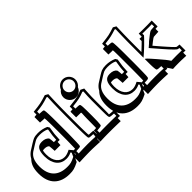

<svg xmlns="http://www.w3.org/2000/svg" viewBox="-27 -1437 2217 2217"><g transform="rotate(-45 1081.0 -328.5)"><path d="M454.6 -69.8 421.4 4.4Q416 6.8 411.4 9Q406.7 11.2 402.3 13.7L384.8 53.2Q358.4 66.4 338.9 74.7Q319.3 83 302.5 87.4Q285.6 91.8 269 93.5Q252.4 95.2 231.4 95.2Q170.9 95.2 123.8 78.4Q76.7 61.5 44.2 28.8Q11.7 -3.9 -5.1 -52.2Q-22 -100.6 -22 -164.1Q-22 -229.5 -5.9 -272.5Q10.3 -315.4 40 -343.8Q50.8 -364.7 65.2 -380.9Q79.6 -397 98.1 -410.2L173.8 -458Q214.4 -483.4 231.4 -489.7Q260.3 -500.5 302.7 -500.5Q371.6 -500.5 431.2 -473.6L446.3 -448.2L432.1 -354L432.6 -353Q431.6 -349.1 431.4 -343Q431.2 -336.9 430.2 -321.3Q430.2 -317.4 429.7 -309.6Q429.2 -301.8 428.5 -293.5Q427.7 -285.2 427.2 -277.6Q426.8 -270 426.8 -266.1H393.1Q393.1 -260.7 392.6 -253.7Q392.1 -246.6 391.6 -239.5Q391.1 -232.4 390.6 -226.3Q390.1 -220.2 390.1 -217.3H296.4Q295.4 -235.8 294.4 -249.3Q293.5 -262.7 292.5 -272.2Q291.5 -281.7 290.8 -288.3Q290 -294.9 289.1 -299.3Q280.8 -309.1 265.9 -314.2Q251 -319.3 227.1 -319.3Q213.4 -319.3 202.6 -315.4Q199.7 -303.7 198.5 -289.8Q197.3 -275.9 196.8 -259.3Q196.8 -216.3 206.5 -183.6Q216.3 -150.9 233.9 -128.9Q251.5 -106.9 275.6 -95.9Q299.8 -85 328.6 -85Q347.2 -85 369.6 -91.8Q392.1 -98.6 418.5 -112.8ZM411.1 -75.7Q373.5 -55.7 328.6 -55.7Q293.5 -55.7 263.9 -68.6Q234.4 -81.5 212.9 -107.2Q191.4 -132.8 179.4 -171.1Q167.5 -209.5 167.5 -259.8Q168 -294.4 173.1 -320.1Q178.2 -345.7 189.5 -363Q200.7 -380.4 219 -388.9Q237.3 -397.5 263.7 -397.5Q297.4 -397.5 319.8 -387.7Q342.3 -377.9 353.5 -359.9Q357.9 -338.9 360.8 -295.4H398.9Q400.9 -323.7 401.9 -340.6Q402.8 -357.4 403.8 -362.8L416 -442.4L411.1 -450.7Q365.2 -471.2 302.7 -471.2Q266.1 -471.2 241.7 -462.4Q229 -457.5 189.5 -433.1L114.3 -385.7Q97.2 -373.5 84 -357.7Q70.8 -341.8 62 -321Q53.2 -300.3 48.6 -273.7Q43.9 -247.1 43.9 -212.9Q43.9 -156.7 58.8 -113.8Q73.7 -70.8 102.3 -41.7Q130.9 -12.7 172.6 2.2Q214.4 17.1 268.1 17.1Q287.1 17.1 301.8 15.9Q316.4 14.6 330.8 11Q345.2 7.3 361.3 0.5Q377.4 -6.3 398.9 -17.1L420.4 -64.5Z M776.9 31.2Q768.6 30.3 759.5 30Q750.5 29.8 740.2 29.3V80.1Q725.1 79.1 704.8 78.1Q684.6 77.1 663.3 76.2Q642.1 75.2 621.3 74.7Q600.6 74.2 583.5 74.2Q566.9 74.2 544.4 74.7Q522 75.2 497.8 75.9Q473.6 76.7 449.5 77.6Q425.3 78.6 404.8 79.6V-18.1Q416 -18.6 425.3 -18.8Q434.6 -19 441.4 -19V-66.9Q453.6 -67.4 463.1 -67.6Q472.7 -67.9 480 -67.9Q481 -86.9 481.4 -109.9Q481.9 -132.8 482.4 -156.2Q482.9 -179.7 483.2 -201.7Q483.4 -223.6 483.4 -240.7V-401.9Q483.4 -423.8 483.2 -448.7Q482.9 -473.6 482.4 -496.3Q481.9 -519 481.2 -537.6Q480.5 -556.2 479 -565.4Q478.5 -564.9 458.5 -565.4Q456.1 -565.4 449 -565.9Q441.9 -566.4 433.8 -566.9Q425.8 -567.4 418.2 -567.9Q410.6 -568.4 407.2 -568.4V-658.7Q417 -659.7 426.3 -660.6Q435.5 -661.6 443.8 -662.6V-707.5Q485.4 -711.9 515.4 -715.8Q545.4 -719.7 563.5 -723.6Q582.5 -728 608.9 -735.1Q635.3 -742.2 670.4 -753.4L707 -732.4L702.6 -616.2Q701.7 -575.7 700.7 -524.2Q699.7 -472.7 699.7 -413.6V-288.6Q699.7 -233.9 700.2 -197.5Q700.7 -161.1 701.2 -137.7Q701.7 -114.3 702.4 -100.8Q703.1 -87.4 703.6 -78.6Q704.1 -73.7 705.8 -72Q707.5 -70.3 714.8 -70.1Q722.2 -69.8 736.6 -69.6Q751 -69.3 776.9 -66.9ZM747.6 -39.1Q724.1 -40 712.2 -41Q700.2 -42 697.8 -42.5Q692.4 -43.5 688.2 -44.2Q684.1 -44.9 681.2 -47.9Q678.2 -50.8 676.5 -57.4Q674.8 -64 674.3 -76.7Q673.8 -85.4 673.1 -99.4Q672.4 -113.3 671.9 -137Q671.4 -160.6 670.9 -197.3Q670.4 -233.9 670.4 -288.6V-413.6Q670.4 -475.1 671.4 -525.4Q672.4 -575.7 673.3 -617.2L677.2 -715.8L667 -721.7Q636.2 -711.9 612.1 -705.3Q587.9 -698.7 569.8 -694.8Q551.8 -690.9 527.8 -687.7Q503.9 -684.6 473.1 -681.2V-645Q495.6 -643.6 508.1 -642.8Q520.5 -642.1 527.1 -641.1Q533.7 -640.1 536.1 -637.9Q538.6 -635.7 541 -631.3Q543.5 -625.5 544.9 -606.4Q546.4 -587.4 547.4 -561.5Q548.3 -535.6 548.8 -506.3Q549.3 -477.1 549.3 -450.7V-289.6Q549.3 -271.5 549.1 -248.3Q548.8 -225.1 548.1 -200.4Q547.4 -175.8 546.9 -151.9Q546.4 -127.9 545.7 -108.4Q544.9 -88.9 544.2 -75.7Q543.5 -62.5 543 -59.6Q541.5 -53.2 539.6 -49.3Q537.6 -45.4 530.8 -43.5Q523.9 -41.5 510 -40.5Q496.1 -39.6 470.7 -38.6V0Q512.2 -2 549.3 -2.9Q586.4 -3.9 620.1 -3.9Q653.8 -3.9 685.3 -2.9Q716.8 -2 747.6 0Z M944.3 -736.3Q965.8 -736.3 984.9 -728Q1003.9 -719.7 1018.1 -705.3Q1032.2 -690.9 1040.3 -672.1Q1048.3 -653.3 1048.3 -632.3Q1048.3 -606.4 1036.6 -584.5Q1024.9 -562.5 1005.4 -547.9Q1000 -533.2 990.2 -520.5Q980.5 -507.8 967.8 -498.5Q955.1 -489.3 939.9 -484.1Q924.8 -479 907.7 -479Q886.2 -479 867.4 -487.3Q848.6 -495.6 834.5 -509.8Q820.3 -523.9 812 -543Q803.7 -562 803.7 -583.5Q803.7 -608.9 815.2 -630.9Q826.7 -652.8 846.7 -667Q852.1 -681.6 861.8 -694.3Q871.6 -707 884.3 -716.3Q897 -725.6 912.4 -731Q927.7 -736.3 944.3 -736.3ZM744.6 -14.6Q755.9 -15.6 765.1 -15.9Q774.4 -16.1 781.2 -17.1V-63.5Q793.9 -64.5 803.5 -64.9Q813 -65.4 820.8 -65.9Q821.3 -82.5 821.5 -103.8Q821.8 -125 821.8 -151.4Q821.8 -189 822.3 -215.3Q822.8 -241.7 823.5 -259.3Q824.2 -276.9 825 -287.1Q825.7 -297.4 825.7 -303Q825.7 -308.6 824.7 -311Q823.7 -313.5 821.8 -314.9Q815.4 -314.9 795.4 -315.2Q775.4 -315.4 744.6 -315.9V-408.2Q754.4 -409.2 763.7 -410.2Q772.9 -411.1 781.2 -412.1V-457Q880.9 -468.3 915 -475.6Q932.1 -479.5 954.1 -487.1Q976.1 -494.6 1004.9 -506.3L1046.4 -485.4Q1044.9 -466.3 1043.7 -445.1Q1042.5 -423.8 1041.3 -402.6Q1040 -381.3 1039.6 -361.3Q1039.1 -341.3 1039.1 -324.7V-158.7Q1039.1 -131.8 1038.8 -114.7Q1038.6 -97.7 1038.3 -88.1Q1038.1 -78.6 1037.4 -75.4Q1036.6 -72.3 1035.2 -72.8Q1038.1 -70.8 1058.1 -69.3Q1078.1 -67.9 1114.7 -65.9V30.3Q1106.4 29.8 1097.2 29.5Q1087.9 29.3 1078.1 29.3V79.1Q1060.5 78.6 1037.8 78.1Q1015.1 77.6 991 77.1Q966.8 76.7 942.6 76.4Q918.5 76.2 897.9 76.2Q880.4 76.2 859.1 76.4Q837.9 76.7 816.9 77.1Q795.9 77.6 776.9 78.4Q757.8 79.1 744.6 79.6ZM810.5 0Q837.4 -1 868.4 -1.5Q899.4 -2 934.6 -2Q976.1 -2 1013.2 -1.5Q1050.3 -1 1085.4 0V-38.1Q1059.1 -39.6 1043.5 -41.3Q1027.8 -43 1021.5 -46.4Q1018.1 -48.3 1015.6 -53.7Q1013.2 -59.1 1012 -71.5Q1010.7 -84 1010.3 -105Q1009.8 -126 1009.8 -158.7V-324.7Q1009.8 -391.6 1015.6 -467.8L1003.9 -474.1Q981.4 -464.8 960.9 -458.3Q940.4 -451.7 921.9 -447.3Q903.3 -442.9 875.5 -438.7Q847.7 -434.6 810.5 -430.7V-393.6Q869.1 -393.1 877 -386.7Q879.9 -384.3 882.1 -376Q884.3 -367.7 885.5 -347.4Q886.7 -327.1 887.2 -292Q887.7 -256.8 887.7 -200.2Q887.7 -144 886.5 -109.4Q885.3 -74.7 882.8 -62Q881.3 -55.2 880.1 -51Q878.9 -46.9 872.6 -44.2Q866.2 -41.5 852.1 -39.8Q837.9 -38.1 810.5 -36.1ZM944.3 -707Q928.7 -707 915 -700.9Q901.4 -694.8 891.4 -684.6Q881.3 -674.3 875.5 -660.9Q869.6 -647.5 869.6 -632.3Q869.6 -616.7 875.5 -603Q881.3 -589.4 891.6 -579.1Q901.9 -568.8 915.5 -563Q929.2 -557.1 944.3 -557.1Q960 -557.1 973.6 -563.2Q987.3 -569.3 997.3 -579.6Q1007.3 -589.8 1013.2 -603.5Q1019 -617.2 1019 -632.3Q1019 -647.5 1013.2 -660.9Q1007.3 -674.3 997.3 -684.6Q987.3 -694.8 973.6 -700.9Q960 -707 944.3 -707Z M1564.5 -69.8 1531.2 4.4Q1525.9 6.8 1521.2 9Q1516.6 11.2 1512.2 13.7L1494.6 53.2Q1468.3 66.4 1448.7 74.7Q1429.2 83 1412.4 87.4Q1395.5 91.8 1378.9 93.5Q1362.3 95.2 1341.3 95.2Q1280.8 95.2 1233.6 78.4Q1186.5 61.5 1154.1 28.8Q1121.6 -3.9 1104.7 -52.2Q1087.9 -100.6 1087.9 -164.1Q1087.9 -229.5 1104 -272.5Q1120.1 -315.4 1149.9 -343.8Q1160.6 -364.7 1175 -380.9Q1189.5 -397 1208 -410.2L1283.7 -458Q1324.2 -483.4 1341.3 -489.7Q1370.1 -500.5 1412.6 -500.5Q1481.4 -500.5 1541 -473.6L1556.2 -448.2L1542 -354L1542.5 -353Q1541.5 -349.1 1541.3 -343Q1541 -336.9 1540 -321.3Q1540 -317.4 1539.6 -309.6Q1539.1 -301.8 1538.3 -293.5Q1537.6 -285.2 1537.1 -277.6Q1536.6 -270 1536.6 -266.1H1502.9Q1502.9 -260.7 1502.4 -253.7Q1502 -246.6 1501.5 -239.5Q1501 -232.4 1500.5 -226.3Q1500 -220.2 1500 -217.3H1406.2Q1405.3 -235.8 1404.3 -249.3Q1403.3 -262.7 1402.3 -272.2Q1401.4 -281.7 1400.6 -288.3Q1399.9 -294.9 1398.9 -299.3Q1390.6 -309.1 1375.7 -314.2Q1360.8 -319.3 1336.9 -319.3Q1323.2 -319.3 1312.5 -315.4Q1309.6 -303.7 1308.3 -289.8Q1307.1 -275.9 1306.6 -259.3Q1306.6 -216.3 1316.4 -183.6Q1326.2 -150.9 1343.8 -128.9Q1361.3 -106.9 1385.5 -95.9Q1409.7 -85 1438.5 -85Q1457 -85 1479.5 -91.8Q1502 -98.6 1528.3 -112.8ZM1521 -75.7Q1483.4 -55.7 1438.5 -55.7Q1403.3 -55.7 1373.8 -68.6Q1344.2 -81.5 1322.8 -107.2Q1301.3 -132.8 1289.3 -171.1Q1277.3 -209.5 1277.3 -259.8Q1277.8 -294.4 1283 -320.1Q1288.1 -345.7 1299.3 -363Q1310.5 -380.4 1328.9 -388.9Q1347.2 -397.5 1373.5 -397.5Q1407.2 -397.5 1429.7 -387.7Q1452.1 -377.9 1463.4 -359.9Q1467.8 -338.9 1470.7 -295.4H1508.8Q1510.7 -323.7 1511.7 -340.6Q1512.7 -357.4 1513.7 -362.8L1525.9 -442.4L1521 -450.7Q1475.1 -471.2 1412.6 -471.2Q1376 -471.2 1351.6 -462.4Q1338.9 -457.5 1299.3 -433.1L1224.1 -385.7Q1207 -373.5 1193.8 -357.7Q1180.7 -341.8 1171.9 -321Q1163.1 -300.3 1158.4 -273.7Q1153.8 -247.1 1153.8 -212.9Q1153.8 -156.7 1168.7 -113.8Q1183.6 -70.8 1212.2 -41.7Q1240.7 -12.7 1282.5 2.2Q1324.2 17.1 1377.9 17.1Q1397 17.1 1411.6 15.9Q1426.3 14.6 1440.7 11Q1455.1 7.3 1471.2 0.5Q1487.3 -6.3 1508.8 -17.1L1530.3 -64.5Z M2183.6 31.7Q2179.2 31.2 2169.4 30.8Q2159.7 30.3 2147 29.8V80.6Q2142.1 80.1 2129.4 79.6Q2116.7 79.1 2100.6 78.4Q2084.5 77.6 2066.4 77.1Q2048.3 76.7 2032.2 76.7Q1965.8 76.7 1931.2 79.6Q1922.4 65.4 1911.6 49.6Q1900.9 33.7 1887.7 16.1V31.2Q1879.9 30.3 1870.6 30Q1861.3 29.8 1851.1 29.3V80.1Q1836.4 79.1 1816.2 78.1Q1795.9 77.1 1774.2 76.4Q1752.4 75.7 1730.7 75.2Q1709 74.7 1691.4 74.7Q1672.4 74.7 1649.7 75.2Q1627 75.7 1603.8 76.4Q1580.6 77.1 1559.1 78.1Q1537.6 79.1 1521.5 80.1V-16.6Q1537.6 -18.6 1545.9 -19Q1554.2 -19.5 1558.1 -20V-65.4Q1572.8 -66.9 1580.8 -67.6Q1588.9 -68.4 1593.3 -68.8Q1593.3 -73.2 1593.3 -78.1Q1593.3 -83 1593.8 -88.9Q1594.7 -133.3 1595.2 -170.9Q1595.7 -208.5 1595.7 -240.7V-398.9Q1595.7 -423.8 1595.5 -451.9Q1595.2 -480 1595 -504.2Q1594.7 -528.3 1594 -545.2Q1593.3 -562 1591.8 -564.9Q1591.8 -564.5 1589.6 -564Q1587.4 -563.5 1580.1 -563.5Q1572.8 -563.5 1558.8 -564Q1544.9 -564.5 1521.5 -565.4V-656.2Q1542 -658.7 1558.1 -660.6V-705.1Q1608.9 -710.9 1637.7 -715.3Q1666.5 -719.7 1681.2 -722.7Q1696.8 -726.1 1721.4 -733.2Q1746.1 -740.2 1779.8 -751L1816.9 -730L1813 -606.9Q1812 -564 1811.5 -518.8Q1811 -473.6 1811 -430.7V-316.4Q1828.1 -331.5 1843 -345.9Q1857.9 -360.4 1868.7 -370.6V-370.1L1902.8 -404.3V-439.9Q1908.7 -439.5 1917.7 -439.5Q1926.8 -439.5 1936.5 -439Q1938.5 -440.9 1939.5 -442.4V-488.8Q1947.3 -488.8 1959.7 -488.5Q1972.2 -488.3 1985.6 -488Q1999 -487.8 2011.5 -487.8Q2023.9 -487.8 2031.7 -487.8H2077.1Q2081.5 -487.8 2091.1 -488Q2100.6 -488.3 2111.8 -488.5Q2123 -488.8 2134 -489Q2145 -489.3 2152.3 -489.3V-393.1L2115.7 -390.6V-344.2L2037.1 -339.4Q2031.7 -337.9 2021.2 -330.8Q2010.7 -323.7 1991.7 -309.1Q1977.5 -297.9 1968.3 -290.5Q1959 -283.2 1952.6 -278.3Q1955.6 -274.4 1958.5 -270.8Q1961.4 -267.1 1965.3 -263.2Q1979.5 -246.6 1996.6 -226.6Q2013.7 -206.5 2031.5 -186.3Q2049.3 -166 2066.7 -146.5Q2084 -127 2098.6 -111.3Q2113.3 -95.7 2124 -85Q2134.8 -74.2 2139.6 -71.3L2139.2 -71.8Q2144 -69.3 2183.6 -66.4ZM2154.3 -39.1Q2134.8 -40.5 2124.5 -46.4Q2116.7 -51.3 2098.9 -69.1Q2081.1 -86.9 2058.6 -111.6Q2036.1 -136.2 2011.7 -164.3Q1987.3 -192.4 1965.3 -217.8Q1943.4 -243.2 1926.5 -262.7Q1909.7 -282.2 1903.3 -289.6L1944.8 -325.7Q1948.7 -329.6 1950.9 -332Q1953.1 -334.5 1958.7 -339.6Q1964.4 -344.7 1976.1 -354Q1987.8 -363.3 2010.3 -380.9Q2023.4 -391.1 2032.7 -397.9Q2042 -404.8 2048.8 -408.9Q2055.7 -413.1 2061 -415Q2066.4 -417 2071.8 -417.5L2123 -420.9V-459Q2103 -458.5 2089.4 -458.3Q2075.7 -458 2065.7 -458Q2055.7 -458 2047.9 -458.3Q2040 -458.5 2031.7 -458.5Q2016.1 -458.5 2000.2 -458.5Q1984.4 -458.5 1968.8 -459V-431.6Q1960 -421.4 1949 -409.9Q1938 -398.4 1925.3 -385.7L1889.2 -349.6Q1879.9 -340.8 1866.9 -328.4Q1854 -315.9 1839.4 -302.7Q1824.7 -289.6 1809.8 -276.4Q1794.9 -263.2 1781.7 -252.9V-430.7Q1781.7 -475.1 1782.2 -519Q1782.7 -563 1783.7 -607.4L1787.1 -713.4L1776.4 -719.2Q1747.1 -710 1724.9 -703.6Q1702.6 -697.3 1687 -693.8Q1671.4 -690.4 1647 -686.5Q1622.6 -682.6 1587.4 -678.7V-642.6Q1609.4 -641.6 1621.8 -640.6Q1634.3 -639.6 1640.6 -638.2Q1647 -636.7 1649.2 -634.5Q1651.4 -632.3 1653.3 -628.9Q1655.8 -624.5 1657.2 -605.7Q1658.7 -586.9 1659.7 -560.8Q1660.6 -534.7 1661.1 -504.6Q1661.6 -474.6 1661.6 -447.8V-289.6Q1661.6 -257.3 1661.1 -219.5Q1660.6 -181.6 1659.7 -137.2Q1659.2 -106.4 1658.4 -88.4Q1657.7 -70.3 1655.8 -60.8Q1653.8 -51.3 1649.7 -47.9Q1645.5 -44.4 1637.7 -42.5Q1633.8 -41.5 1621.6 -40.8Q1609.4 -40 1587.4 -39.1V0Q1620.1 -2 1655 -2.7Q1689.9 -3.4 1728 -3.4Q1763.7 -3.4 1796.1 -2.7Q1828.6 -2 1858.4 0V-39.1Q1818.4 -41 1812.5 -42Q1798.8 -44.4 1793.9 -47.9Q1790.5 -49.8 1788.3 -58.6Q1786.1 -67.4 1784.9 -80.1Q1783.7 -92.8 1783 -107.9Q1782.2 -123 1782 -137.5Q1781.7 -151.9 1781.7 -164.3Q1781.7 -176.8 1781.7 -183.6V-231.4Q1785.6 -231 1791 -227.5Q1796.4 -224.1 1806.6 -213.6Q1816.9 -203.1 1834.5 -183.6Q1852.1 -164.1 1880.4 -131.3Q1958 -43.5 1983.9 0Q2001 -1.5 2068.8 -1.5Q2133.8 -1.5 2154.3 0Z"/></g></svg>

Font: XB Kayhan Sayeh
Style: Regular
Weight: 700
Designer: Behnam
Foundry: Irmug
Version: Version 7.300 2009